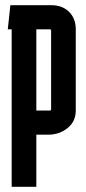

<svg xmlns="http://www.w3.org/2000/svg" viewBox="-20 -720 332 740"><path d="M10 -607 20 -700H178Q220 -700 246 -674.5Q272 -649 272 -607V-294Q272 -252 240.5 -226.5Q209 -201 167 -201H120V0H25V-607ZM172 -607H120V-294H172Q177 -294 177 -299V-602Q177 -607 172 -607Z"/></svg>

Font: Karantina
Style: Regular
Weight: 400
Designer: Rony Koch
Foundry: Rony Koch
Version: Version 1.000; ttfautohint (v1.8.3)